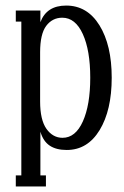

<svg xmlns="http://www.w3.org/2000/svg" viewBox="-20 -524 450 694"><path d="M146 149.9H37.1V109.9H57.1V-445.8H37.1V-485.8H126V-443.8Q148.4 -503.9 219.2 -503.9Q295.4 -503.9 339.6 -432.4Q383.8 -360.8 383.8 -243.2Q383.8 -125.5 340.1 -53.7Q296.4 18.1 221.2 18.1Q183.1 18.1 159.7 2.4Q136.2 -13.2 126 -47.9V109.9H146ZM206.1 -25.9Q252.9 -25.9 279.5 -85.2Q306.2 -144.5 306.2 -243.2Q306.2 -341.8 279.3 -400.9Q252.4 -460 205.1 -460Q169.4 -460 147.2 -430.7Q125 -401.4 125 -335V-157.2Q125 -90.8 147.9 -58.3Q170.9 -25.9 206.1 -25.9Z"/></svg>

Font: Margherita
Style: Regular
Weight: 400
Designer: James Puckett
Foundry: Dunwich Type Founders
Version: Version 1.008;hotconv 1.0.109;makeotfexe 2.5.65596